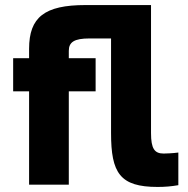

<svg xmlns="http://www.w3.org/2000/svg" viewBox="-20 -730 743 759"><path d="M334 -578H419V-204C419 -46 454 9 603 9C631 9 657 7 685 2V-127C664 -124 634 -123 627 -123C591 -123 577 -142 577 -204V-710H318C156 -710 95 -662 95 -537V-500H32V-369H95V0H252V-369H358V-500H252V-529C252 -564 274 -578 334 -578Z"/></svg>

Font: LT Wave Alt Black
Style: Regular
Weight: 900
Designer: Daniel Lyons
Version: Version 2.5 (Glyphs App)